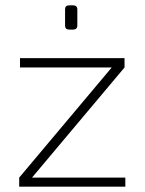

<svg xmlns="http://www.w3.org/2000/svg" viewBox="-20 -700 542 720"><path d="M240 -589H254C264 -589 270 -594 270 -604V-665C270 -675 264 -680 254 -680H240C229 -680 224 -675 224 -665V-604C224 -594 229 -589 240 -589ZM100 -34 447 -447V-482H55V-447H399L52 -34V0H450V-34Z"/></svg>

Font: Exo 2 Extra Light
Style: Regular
Weight: 250
Designer: Natanael Gama
Version: Version 1.001;PS 001.001;hotconv 1.0.88;makeotf.lib2.5.64775